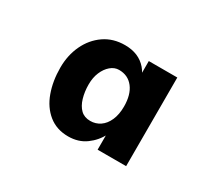

<svg xmlns="http://www.w3.org/2000/svg" viewBox="-76 -851 651 589"><g transform="rotate(30 249.0 -556.0)"><path d="M210 -391Q169 -391 140.5 -414Q112 -437 98 -476Q84 -515 84 -562Q84 -606 101 -642Q118 -678 149 -699.5Q180 -721 222 -721Q271 -721 298.5 -689Q326 -657 326 -594L309 -648V-715H410V-401H309V-474L326 -510Q326 -485 312 -457Q298 -429 272 -410Q246 -391 210 -391ZM245 -466Q264 -466 279.5 -476.5Q295 -487 304 -507.5Q313 -528 313 -556Q313 -598 294.5 -622Q276 -646 244 -646Q228 -646 214.5 -634.5Q201 -623 193 -604Q185 -585 185 -561Q185 -535 191.5 -513Q198 -491 211 -478.5Q224 -466 245 -466Z"/></g></svg>

Font: Lexend Tera Medium
Style: Regular
Weight: 500
Designer: Bonnie Shaver-Troup, Thomas Jockin
Foundry: Lexend
Version: Version 1.007